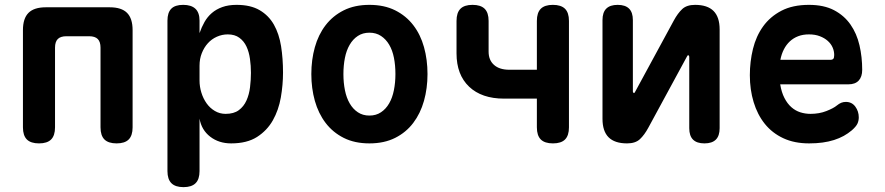

<svg xmlns="http://www.w3.org/2000/svg" viewBox="-20 -580 3640 790"><path d="M140.6 10Q106.9 10 90.6 -6.1Q74.4 -22.3 74.4 -56V-456Q74.4 -504.2 97.3 -527.1Q120.2 -550 168.4 -550H431.6Q479.8 -550 502.7 -527.1Q525.6 -504.2 525.6 -456V-56Q525.6 -22.3 509.5 -6.1Q493.4 10 459.8 10Q426.1 10 409.8 -6.1Q393.6 -22.3 393.6 -56V-383.9Q393.6 -408.1 382.2 -419.5Q370.8 -430.9 346.6 -430.9H253.4Q229.2 -430.9 217.8 -419.5Q206.4 -408.1 206.4 -383.9V-56Q206.4 -22.3 190.3 -6.1Q174.2 10 140.6 10Z M733.6 -560Q767.1 -560 784.1 -543.9Q801 -527.9 801 -495.1V-443.7Q809.3 -468 821.4 -489.4Q833.5 -510.8 851.5 -526.3Q869.5 -541.9 894.6 -550.9Q919.7 -560 953.6 -560Q1011.1 -560 1048.4 -538.1Q1085.7 -516.2 1107.1 -478.4Q1128.4 -440.6 1136.5 -389.8Q1144.5 -338.9 1144.5 -281.4Q1144.5 -230.9 1135.5 -179Q1126.4 -127.1 1102.7 -85Q1078.9 -42.9 1037.5 -16.4Q996.1 10 931 10Q880.9 10 845.1 -17.4Q809.3 -44.8 801 -91.9V124Q801 157.5 784.8 173.7Q768.5 190 735 190Q701.5 190 685.2 173.7Q669 157.5 669 124V-495.1Q669 -527.9 684.5 -543.9Q700.1 -560 733.6 -560ZM917.3 -438.5Q893.8 -438.5 872.3 -428.9Q850.8 -419.3 835.3 -402.1Q819.8 -385 810.4 -361.4Q801 -337.9 801 -309.7V-248.7Q801 -223.3 808.6 -198.8Q816.2 -174.2 830.1 -154.7Q844 -135.2 864.1 -123.4Q884.1 -111.5 908.3 -111.5Q942.2 -111.5 962.6 -126.7Q983.1 -141.9 994.1 -166.5Q1005.2 -191.1 1008.8 -221.3Q1012.5 -251.4 1012.5 -280.3Q1012.5 -309.5 1008.5 -337.7Q1004.6 -366 994.2 -388.4Q983.8 -410.8 964.9 -424.6Q946.1 -438.5 917.3 -438.5Z M1500 10Q1439.2 10 1394.4 -12.6Q1349.6 -35.1 1319.8 -74.2Q1290.1 -113.2 1275.5 -165Q1261 -216.8 1261 -275.3Q1261 -333.8 1275.4 -385.4Q1289.8 -437.1 1319.5 -476Q1349.3 -514.9 1394.2 -537.4Q1439.2 -560 1500 -560Q1561.1 -560 1606.1 -537.4Q1651 -514.9 1680.6 -476.3Q1710.2 -437.8 1724.6 -386.1Q1739 -334.5 1739 -275.3Q1739 -216.8 1724.5 -165Q1709.9 -113.2 1680.3 -74.2Q1650.7 -35.1 1605.8 -12.6Q1560.8 10 1500 10ZM1500 -104.5Q1527.3 -104.5 1547.5 -118Q1567.8 -131.4 1581.1 -154.5Q1594.5 -177.5 1600.7 -208.8Q1607 -240 1607 -275.3Q1607 -311.3 1600.9 -342.2Q1594.8 -373.2 1581.4 -395.9Q1568.1 -418.6 1547.8 -432Q1527.6 -445.5 1500 -445.5Q1472.4 -445.5 1452.2 -432Q1431.9 -418.6 1418.6 -395.5Q1405.2 -372.5 1399.1 -341.4Q1393 -310.3 1393 -275Q1393 -239.7 1399.3 -208.6Q1405.5 -177.5 1418.9 -154.5Q1432.2 -131.4 1452.5 -118Q1472.7 -104.5 1500 -104.5Z M2255.2 10Q2221.5 10 2205.2 -6.1Q2189 -22.3 2189 -56V-174.2H2053.9Q1961.9 -174.2 1910.1 -223.4Q1858.4 -272.6 1858.4 -360.5V-494Q1858.4 -527.7 1874.5 -543.9Q1890.6 -560 1924.2 -560Q1957.9 -560 1974.2 -543.9Q1990.4 -527.7 1990.4 -494V-367.5Q1990.4 -332.7 2012.7 -312.9Q2035 -293 2075.8 -293H2189V-494Q2189 -527.7 2205.1 -543.9Q2221.2 -560 2254.8 -560Q2288.5 -560 2304.8 -543.9Q2321 -527.7 2321 -494V-56Q2321 -22.3 2304.9 -6.1Q2288.8 10 2255.2 10Z M2459 -497.5Q2459 -528.9 2474.5 -544.4Q2490.1 -560 2521.5 -560Q2552.9 -560 2568.5 -544.4Q2584 -528.9 2584 -497.5V-203Q2586 -197 2588 -197Q2590 -197 2590.9 -198.5Q2591.7 -200 2593.7 -203L2752.3 -495.3Q2768.5 -525.3 2787 -542.6Q2805.5 -560 2839.9 -560Q2890.8 -560 2915.9 -534.9Q2941 -509.8 2941 -458.9V-52.5Q2941 -21.1 2925.5 -5.6Q2909.9 10 2878.5 10Q2847.1 10 2831.5 -5.6Q2816 -21.1 2816 -52.5V-347Q2814 -353 2812 -353Q2810 -353 2809.1 -351.5Q2808.3 -350 2806.3 -347L2647.7 -54.7Q2631.5 -24.7 2613 -7.4Q2594.5 10 2560.1 10Q2509.2 10 2484.1 -15.1Q2459 -40.2 2459 -91.1Z M3460.4 -160.7Q3485 -160.7 3499.3 -141.3Q3513.5 -121.8 3513.5 -97.1Q3513.5 -83.2 3508 -71.2Q3502.4 -59.2 3484.8 -43.7Q3469.5 -30.8 3451.5 -20.8Q3433.5 -10.9 3411.6 -3.9Q3389.7 3 3364.4 6.5Q3339.1 10 3309.2 10Q3248.4 10 3202.9 -11.3Q3157.4 -32.5 3126.9 -70.4Q3096.5 -108.3 3080.9 -159.8Q3065.3 -211.2 3065.3 -270.6Q3065.3 -326.2 3078.1 -378.7Q3091 -431.2 3119.9 -471.4Q3148.8 -511.6 3195.2 -535.8Q3241.7 -560 3308.5 -560Q3369.9 -560 3411.7 -538.1Q3453.4 -516.2 3479.3 -479.2Q3505.2 -442.2 3516.4 -393.7Q3527.6 -345.3 3527.6 -292.6Q3527.6 -264.1 3513.2 -248.5Q3498.8 -233 3470.8 -233H3190.2Q3195.6 -200 3207.6 -176.9Q3219.5 -153.7 3236 -139.1Q3252.5 -124.5 3272.7 -118Q3292.9 -111.5 3315.1 -111.5Q3351 -111.5 3380.3 -123.1Q3409.6 -134.6 3423.2 -145.9Q3432.6 -153.6 3441.4 -157.2Q3450.3 -160.7 3460.4 -160.7ZM3399.2 -334Q3404.9 -334 3408.6 -337.9Q3412.4 -341.8 3412.4 -353.7Q3412.4 -369.8 3405.8 -384.8Q3399.2 -399.9 3385.8 -411.8Q3372.4 -423.8 3353 -431.1Q3333.7 -438.5 3308.5 -438.5Q3283.8 -438.5 3264.2 -431Q3244.6 -423.5 3229.9 -409.8Q3215.2 -396.1 3205.4 -377Q3195.6 -357.9 3190.9 -334Z"/></svg>

Font: Maple Mono
Style: Regular
Weight: 400
Monospace: yes
Designer: subframe7536
Version: Version 7.300